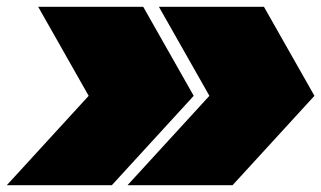

<svg xmlns="http://www.w3.org/2000/svg" viewBox="-20 -543 942 563"><path d="M354 0 594 -262 446 -523H754L902 -262L662 0ZM0 0 240 -262 92 -523H400L548 -262L308 0Z"/></svg>

Font: Tomorrow Black
Style: Italic
Weight: 900
Italic angle: -10°
Designer: Tony de Marco, Monica Rizzolli
Foundry: Just in Type
Version: Version 2.002